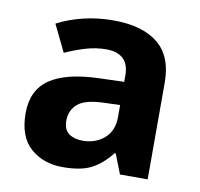

<svg xmlns="http://www.w3.org/2000/svg" viewBox="-68 -628 740 710"><g transform="rotate(10 302.0 -273.5)"><path d="M302 -557Q412 -557 470.5 -509.5Q529 -462 529 -364V0H425L396 -74H392Q357 -30 318 -10Q279 10 211 10Q138 10 90 -32.5Q42 -75 42 -163Q42 -250 103 -291.5Q164 -333 286 -337L381 -340V-364Q381 -407 358.5 -427Q336 -447 296 -447Q256 -447 218 -435.5Q180 -424 142 -407L93 -508Q137 -531 190.5 -544Q244 -557 302 -557ZM381 -253 323 -251Q251 -249 223 -225Q195 -201 195 -162Q195 -128 215 -113.5Q235 -99 267 -99Q315 -99 348 -127.5Q381 -156 381 -208Z"/></g></svg>

Font: Noto IKEA Latin
Style: Bold
Weight: 700
Designer: Monotype Design Team
Foundry: Monotype Imaging Inc.
Version: Version 1.0